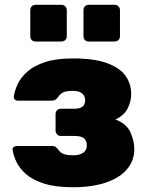

<svg xmlns="http://www.w3.org/2000/svg" viewBox="-20 -775 618 805"><path d="M286 10Q212 10 164 -5.5Q116 -21 88.5 -45.5Q61 -70 48.5 -97Q36 -124 33 -146Q31 -153 37 -158Q43 -163 50 -163H195Q208 -163 213 -159Q218 -155 223 -150Q230 -137 244.5 -130.5Q259 -124 286 -124Q305 -124 318 -129Q331 -134 337.5 -143Q344 -152 344 -166Q344 -184 333 -194.5Q322 -205 290 -205H234Q225 -205 219 -212Q213 -219 213 -227V-297Q213 -306 219 -312.5Q225 -319 234 -319H289Q316 -319 326.5 -328Q337 -337 337 -355Q337 -366 331.5 -375Q326 -384 315 -389Q304 -394 284 -394Q256 -394 243.5 -387Q231 -380 222 -366Q218 -361 212.5 -357Q207 -353 195 -353H55Q47 -353 42 -358Q37 -363 38 -370Q41 -394 54 -422Q67 -450 94.5 -474.5Q122 -499 168.5 -514.5Q215 -530 286 -530Q375 -530 428.5 -510.5Q482 -491 506 -457.5Q530 -424 530 -381Q530 -349 515 -320Q500 -291 464 -274Q510 -257 526.5 -221Q543 -185 543 -148Q543 -102 513 -66Q483 -30 425 -10Q367 10 286 10ZM352 -601Q342 -601 336 -607Q330 -613 330 -624V-732Q330 -742 336 -748.5Q342 -755 352 -755H460Q470 -755 476.5 -748.5Q483 -742 483 -732V-624Q483 -613 476.5 -607Q470 -601 460 -601ZM130 -601Q119 -601 113 -607Q107 -613 107 -624V-732Q107 -742 113 -748.5Q119 -755 130 -755H237Q247 -755 253.5 -748.5Q260 -742 260 -732V-624Q260 -613 253.5 -607Q247 -601 237 -601Z"/></svg>

Font: Rubik ExtraBold
Style: Regular
Weight: 800
Designer: Hubert and Fischer
Foundry: Hubert and Fischer
Version: Version 2.300;gftools[0.9.30]